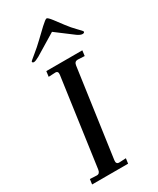

<svg xmlns="http://www.w3.org/2000/svg" viewBox="-209 -884 777 947"><g transform="rotate(-30 180.0 -411.0)"><path d="M307.1 -597.2 303.2 -566.9 264.2 -568.8Q246.1 -568.8 243.2 -547.9L172.9 -48.8Q169.9 -26.9 188 -26.9L227.1 -28.8L223.1 0H18.1L22 -28.8L61 -26.9Q78.1 -26.9 81.1 -48.8L150.9 -547.9Q153.8 -568.8 137.2 -568.8L98.1 -566.9L102.1 -597.2ZM63 -672.9Q63 -675.8 91.8 -698.7Q120.6 -721.7 148.9 -749L199.2 -796.9Q226.1 -821.8 232.9 -821.8Q239.7 -821.8 258.8 -796.9L294.9 -749Q314.9 -722.2 337.4 -699.7Q359.9 -677.2 359.9 -673.8Q359.9 -666 348.6 -666Q337.4 -666 319.8 -678.2L223.1 -751L103 -678.2Q81.1 -666 72.3 -666Q63.5 -666 63 -672.9Z"/></g></svg>

Font: Unna-Italic
Style: Italic
Weight: 400
Italic angle: -8°
Designer: Jorge de Buen U.
Foundry: Omnibus-Type
Version: Version 2.006;PS 002.006;hotconv 1.0.70;makeotf.lib2.5.58329